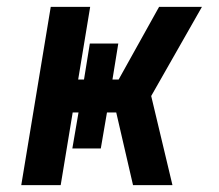

<svg xmlns="http://www.w3.org/2000/svg" viewBox="-20 -540 640 560"><path d="M42 0 128 -520H243L208 -308H225L242 -413H325L308 -308H326L444 -520H569L421 -260L483 0H368L319 -212H292L274 -107H191L209 -212H192L157 0Z"/></svg>

Font: Iosevka XBd Ex Obl
Style: Regular
Weight: 800
Width: 7
Italic angle: -9°
Monospace: yes
Designer: Belleve Invis
Foundry: Belleve Invis
Version: Version 32.5.0; ttfautohint (v1.8.4)